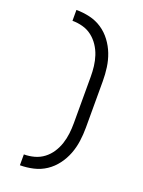

<svg xmlns="http://www.w3.org/2000/svg" viewBox="-182 -922 864 1164"><g transform="rotate(20 250.0 -340.0)"><path d="M101 161V91Q135 91 168 82Q201 73 228 52.5Q255 32 273.5 3.5Q292 -25 302.5 -57Q313 -89 317 -122.5Q321 -156 321 -190V-490Q321 -524 317 -557.5Q313 -591 302.5 -623Q292 -655 273 -683.5Q254 -712 227.5 -732.5Q201 -753 168 -762Q135 -771 101 -771V-841Q145 -841 188 -831Q231 -821 267 -797Q303 -773 329.5 -737.5Q356 -702 371.5 -661.5Q387 -621 393 -577.5Q399 -534 399 -490V-190Q399 -146 393 -102.5Q387 -59 371.5 -18.5Q356 22 329.5 57.5Q303 93 267 117Q231 141 188 151Q145 161 101 161Z"/></g></svg>

Font: Zed Sans
Style: Regular
Weight: 400
Designer: Belleve Invis
Foundry: Belleve Invis
Version: Version 1.0.0; ttfautohint (v1.8.4)